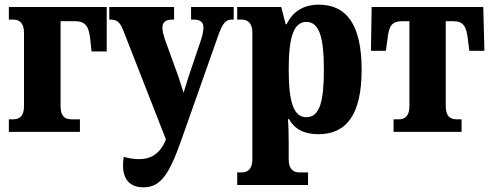

<svg xmlns="http://www.w3.org/2000/svg" viewBox="-20 -566 2110 824"><path d="M18 0H323V-54H286C259 -54 240 -67 240 -109V-475H301C351 -475 361 -448 367 -400L373 -345H438V-536H18V-482H37C63 -482 83 -467 83 -426V-110C83 -67 63 -54 37 -54H18Z M595 238C669 238 706 184 760 30L915 -409C936 -470 950 -482 976 -482H983V-536H800V-482H811C839 -482 853 -472 853 -447C853 -433 849 -414 843 -396L790 -239C782 -215 776 -194 768 -168C760 -194 753 -215 745 -239L688 -396C683 -412 677 -431 677 -447C677 -469 690 -482 718 -482H727V-536H449V-482H453C483 -482 495 -471 510 -433L692 32L691 35C667 93 629 117 577 117C556 117 535 114 511 107C509 120 508 132 508 144C508 214 548 238 595 238Z M998 228H1302V174H1265C1239 174 1219 160 1219 118V48C1219 10 1218 -25 1216 -55H1220C1244 -12 1285 10 1346 10C1467 10 1532 -74 1532 -267C1532 -462 1466 -546 1348 -546C1278 -546 1234 -512 1210 -462H1206L1187 -536H998V-482H1017C1043 -482 1063 -467 1063 -426V118C1063 160 1043 174 1017 174H998ZM1295 -63C1239 -63 1219 -130 1219 -268C1219 -403 1239 -472 1295 -472C1351 -472 1370 -403 1370 -268C1370 -130 1352 -63 1295 -63Z M1669 0H1961V-54H1939C1913 -54 1893 -67 1893 -110V-475H1925C1970 -475 1981 -452 1988 -398L1994 -348H2059L2054 -536H1575L1572 -348H1636L1643 -398C1649 -452 1659 -475 1706 -475H1737V-110C1737 -67 1717 -54 1691 -54H1669Z"/></svg>

Font: Noto Serif Condensed ExtraBold
Style: Regular
Weight: 800
Width: 3
Designer: Monotype Design Team
Foundry: Monotype Imaging Inc.
Version: Version 2.013